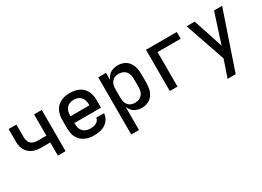

<svg xmlns="http://www.w3.org/2000/svg" viewBox="-20 -1236 2920 2138"><g transform="rotate(-30 1440.0 -166.5)"><path d="M402 0H501V-530H402V-256H288Q258 -256 229.5 -268Q201 -280 188 -307.5Q175 -335 175 -365V-530H75V-365Q75 -332 83.5 -300Q92 -268 112 -241.5Q132 -215 161 -198Q190 -181 222.5 -175Q255 -169 288 -169H402Z M866 8Q904 8 941 0.5Q978 -7 1010 -27.5Q1042 -48 1061.5 -81Q1081 -114 1083 -152H984Q982 -133 970 -117.5Q958 -102 940.5 -93.5Q923 -85 904.5 -82Q886 -79 867 -79Q841 -79 816 -87.5Q791 -96 773.5 -115Q756 -134 749.5 -159Q743 -184 743 -210V-222H1085V-320Q1085 -355 1077 -390Q1069 -425 1049 -454.5Q1029 -484 999 -503.5Q969 -523 934 -530.5Q899 -538 864 -538Q829 -538 794 -530.5Q759 -523 729 -503.5Q699 -484 679 -454.5Q659 -425 651 -390Q643 -355 643 -320V-210Q643 -175 651 -140Q659 -105 679.5 -75.5Q700 -46 730.5 -26.5Q761 -7 796 0.5Q831 8 866 8ZM743 -309V-320Q743 -346 749.5 -370.5Q756 -395 773 -414.5Q790 -434 814.5 -442.5Q839 -451 864 -451Q890 -451 914 -442.5Q938 -434 955.5 -414.5Q973 -395 979.5 -370.5Q986 -346 986 -320V-309Z M1227 205H1327V-92Q1339 -62 1362 -37.5Q1385 -13 1416.5 -2.5Q1448 8 1480 8Q1521 8 1558.5 -8Q1596 -24 1620 -57.5Q1644 -91 1652.5 -130.5Q1661 -170 1661 -210V-320Q1661 -360 1652.5 -399.5Q1644 -439 1620 -472.5Q1596 -506 1558.5 -522Q1521 -538 1480 -538Q1448 -538 1416.5 -527.5Q1385 -517 1362 -493Q1339 -469 1327 -439V-530H1227ZM1441 -79Q1416 -79 1392.5 -88Q1369 -97 1353.5 -117Q1338 -137 1332.5 -161Q1327 -185 1327 -210V-320Q1327 -345 1332.5 -369Q1338 -393 1353.5 -413Q1369 -433 1392.5 -442Q1416 -451 1441 -451Q1466 -451 1490.5 -442.5Q1515 -434 1532 -414.5Q1549 -395 1555.5 -370Q1562 -345 1562 -320V-210Q1562 -185 1555.5 -160Q1549 -135 1532 -115.5Q1515 -96 1490.5 -87.5Q1466 -79 1441 -79Z M1841 0H1940V-443H2237V-530H1841Z M2466 205H2570L2820 -530H2716L2593 -149L2468 -530H2364L2541 -16L2518 53Q2505 91 2492 129Q2479 167 2466 205Z"/></g></svg>

Font: Iosevka Sparkle Medium
Style: Regular
Weight: 500
Designer: Belleve Invis
Foundry: Belleve Invis
Version: Version 4.5.0; ttfautohint (v1.8.3)